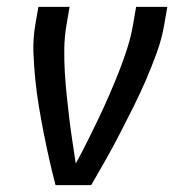

<svg xmlns="http://www.w3.org/2000/svg" viewBox="-20 -540 540 560"><path d="M142 0Q132 -38 123.5 -76Q115 -114 107.5 -152Q100 -190 93.5 -229Q87 -268 83 -307.5Q79 -347 77.5 -387Q76 -427 83 -468L92 -520H183L174 -468Q168 -433 167.5 -398.5Q167 -364 169 -330Q171 -296 174.5 -262.5Q178 -229 182 -195.5Q186 -162 191 -129Q196 -96 201 -63Q219 -96 235.5 -129Q252 -162 268 -195.5Q284 -229 298.5 -262.5Q313 -296 326.5 -330Q340 -364 351 -398.5Q362 -433 368 -468L377 -520H468L459 -468Q452 -427 437.5 -387Q423 -347 406 -307.5Q389 -268 369.5 -229Q350 -190 330.5 -152Q311 -114 289.5 -76Q268 -38 246 0Z"/></svg>

Font: Iosevka Curly Medium
Style: Italic
Weight: 500
Italic angle: -9°
Monospace: yes
Designer: Belleve Invis
Foundry: Belleve Invis
Version: Version 22.1.2; ttfautohint (v1.8.4)